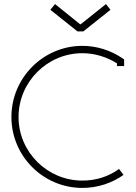

<svg xmlns="http://www.w3.org/2000/svg" viewBox="-20 -913 665 942"><path d="M376 -794H373L250 -893L227 -865L360 -759H389L522 -865L500 -893ZM554 -602V-589H589V-621L581 -627C525 -665 457 -688 384 -688C192 -688 36 -531 36 -339C36 -147 192 9 384 9C459 9 530 -15 586 -55L564 -84C513 -47 452 -27 384 -27C212 -27 71 -167 71 -339C71 -511 212 -652 384 -652C446 -652 505 -633 554 -602Z"/></svg>

Font: Rawengulk
Style: Regular
Weight: 400
Version: Version 0.9